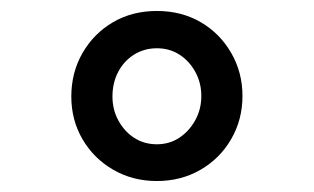

<svg xmlns="http://www.w3.org/2000/svg" viewBox="-20 -729 572 350"><path d="M110 -553Q110 -597 130.5 -632.5Q151 -668 186 -688.5Q221 -709 266 -709Q311 -709 346 -688.5Q381 -668 401.5 -632.5Q422 -597 422 -554Q422 -511 401.5 -475.5Q381 -440 345.5 -419.5Q310 -399 266 -399Q222 -399 186.5 -419.5Q151 -440 130.5 -475Q110 -510 110 -553ZM347 -554Q347 -578 336 -598Q325 -618 307 -629.5Q289 -641 266 -641Q243 -641 224.5 -629.5Q206 -618 195.5 -598Q185 -578 185 -553Q185 -529 196 -509Q207 -489 225 -477.5Q243 -466 266 -466Q289 -466 307 -478Q325 -490 336 -510Q347 -530 347 -554Z"/></svg>

Font: Our Lexend
Style: Regular
Weight: 400
Designer: Bonnie Shaver-Troup, Thomas Jockin
Foundry: Lexend
Version: Version 1.007